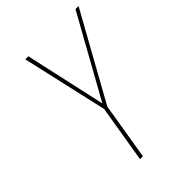

<svg xmlns="http://www.w3.org/2000/svg" viewBox="-215 -832 930 930"><g transform="rotate(-45 250.0 -367.5)"><path d="M184 0 233 -295 133 -735H154L246 -320L477 -735H498L252 -292L204 0Z"/></g></svg>

Font: Iosevka SS04 Thin
Style: Italic
Weight: 100
Italic angle: -9°
Monospace: yes
Designer: Belleve Invis
Foundry: Belleve Invis
Version: Version 19.0.0; ttfautohint (v1.8.4)